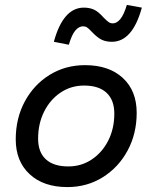

<svg xmlns="http://www.w3.org/2000/svg" viewBox="-20 -749 620 781"><path d="M254 12Q157 12 100.5 -40.5Q44 -93 44 -182Q44 -268 81 -336.5Q118 -405 182 -444.5Q246 -484 326 -484Q423 -484 479.5 -432Q536 -380 536 -290Q536 -205 499 -136.5Q462 -68 398 -28Q334 12 254 12ZM258 -72Q311 -72 353.5 -100.5Q396 -129 420.5 -177.5Q445 -226 445 -287Q445 -342 413.5 -371.5Q382 -401 322 -401Q269 -401 226.5 -372.5Q184 -344 159.5 -295Q135 -246 135 -185Q135 -130 166.5 -101Q198 -72 258 -72ZM260 -567 199 -579Q237 -718 321 -718Q344 -718 362 -710Q380 -702 402 -677Q415 -664 422 -659Q429 -654 439 -654Q455 -654 469.5 -671.5Q484 -689 496 -729L557 -718Q519 -579 435 -579Q412 -579 394.5 -587Q377 -595 354 -619Q341 -633 334 -637.5Q327 -642 318 -642Q301 -642 286.5 -625Q272 -608 260 -567Z"/></svg>

Font: Sometype Mono Medium
Style: Italic
Weight: 500
Italic angle: -12°
Monospace: yes
Designer: Ryoichi Tsunekawa
Foundry: Dharma Type
Version: Version 1.000; ttfautohint (v1.8.3)